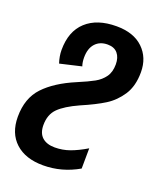

<svg xmlns="http://www.w3.org/2000/svg" viewBox="-177 -646 818 978"><g transform="rotate(20 232.5 -157.0)"><path d="M-31 51Q-31 -50 26.5 -111Q84 -172 191 -217Q248 -241 278.5 -258Q309 -275 328 -301.5Q347 -328 347 -370Q347 -407 328.5 -429Q310 -451 274 -451Q232 -451 207.5 -424Q183 -397 183 -348Q183 -322 190 -302L74 -275Q62 -311 62 -345Q62 -446 121 -500Q180 -554 285 -554Q378 -554 429.5 -504.5Q481 -455 481 -376Q481 -301 449 -252Q417 -203 370 -173.5Q323 -144 246 -111Q173 -78 139.5 -44.5Q106 -11 106 46Q106 90 130.5 112Q155 134 199 134Q241 134 280 120Q319 106 366 78L365 188Q275 240 174 240Q78 240 23.5 190Q-31 140 -31 51Z"/></g></svg>

Font: Noto Sans Display
Style: Bold Italic
Weight: 700
Italic angle: -12°
Designer: Monotype Design team
Foundry: Monotype Imaging Inc.
Version: Version 1.000